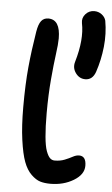

<svg xmlns="http://www.w3.org/2000/svg" viewBox="-57 -851 525 900"><g transform="rotate(5 205.5 -401.0)"><path d="M335 -491.2Q307.1 -491.2 289.6 -515.4Q272 -539.6 280.8 -568.8Q312.5 -676.3 296.9 -752Q292.5 -775.9 308.8 -794.4Q325.2 -813 350.1 -813Q369.6 -813 385 -801.5Q400.4 -790 404.8 -772.9Q415.5 -712.4 408.9 -650.1Q402.3 -587.9 382.8 -529.8Q369.1 -491.2 335 -491.2ZM214.8 11.2Q187.5 11.2 167 5.1Q146.5 -1 124.5 -22.2Q102.5 -43.5 88.9 -80.1Q75.2 -116.7 66.2 -181.9Q57.1 -247.1 57.1 -336.9Q57.1 -443.8 64.7 -523.7Q72.3 -603.5 86.9 -692.9Q92.8 -729 105 -744.4Q117.2 -759.8 138.2 -759.8Q194.8 -759.8 194.8 -670.9Q194.8 -644.5 188.2 -596.7Q181.6 -548.8 175.3 -476.1Q168.9 -403.3 168.9 -316.9Q168.9 -251.5 173.1 -206.8Q177.2 -162.1 185.5 -139.6Q193.8 -117.2 203.1 -108.2Q212.4 -99.1 225.1 -99.1Q251.5 -99.1 272.2 -107.4Q293 -115.7 308.6 -124.3Q324.2 -132.8 337.9 -132.8Q371.1 -132.8 371.1 -86.9Q371.1 -45.9 323.7 -17.3Q276.4 11.2 214.8 11.2Z"/></g></svg>

Font: Shantell Sans Irregular
Style: Regular
Weight: 500
Designer: Stephen Nixon, Anya Danilova, Shantell Martin
Foundry: Arrow Type
Version: Version 1.006;[9816181b4]